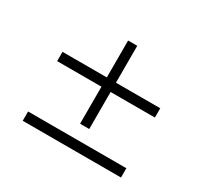

<svg xmlns="http://www.w3.org/2000/svg" viewBox="-157 -1029 1314 1235"><g transform="rotate(30 500.0 -411.0)"><path d="M863 -461H534V-186H466V-461H137V-530H466V-804H534V-530H863ZM867 -87V-18H137V-87Z"/></g></svg>

Font: Noto Sans HK
Style: Regular
Weight: 400
Designer: Ryoko NISHIZUKA 西塚涼子 (kana, bopomofo & ideographs); Paul D. Hunt (Latin, Greek & Cyrillic); Sandoll Communications 산돌커뮤니
Foundry: Adobe
Version: Version 2.004-H2;hotconv 1.0.118;makeotfexe 2.5.65603